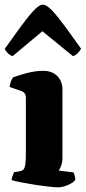

<svg xmlns="http://www.w3.org/2000/svg" viewBox="-25 -804 369 824"><path d="M225 0Q213 0 185.5 -3Q158 -6 125.5 -11Q93 -16 65 -21.5Q37 -27 25 -31Q25 -38 28.5 -47.5Q32 -57 35 -65L60 -69Q70 -71 75.5 -76.5Q81 -82 83.5 -97.5Q86 -113 86 -147V-385Q86 -406 67 -413L16 -431Q18 -443 21.5 -453.5Q25 -464 31 -472Q49 -479 87 -489.5Q125 -500 161 -500Q199 -500 221 -477.5Q243 -455 243 -419V-128Q243 -106 237 -91.5Q231 -77 227 -72L291 -64Q293 -59 295.5 -50Q298 -41 298 -32Q290 -20 266.5 -10Q243 0 225 0ZM29 -563Q17 -567 8 -576.5Q-1 -586 -5 -594Q32 -646 63.5 -689Q95 -732 119 -758Q143 -784 159 -784Q175 -784 199 -758.5Q223 -733 254.5 -690Q286 -647 323 -595Q319 -588 310 -577.5Q301 -567 288 -563L157 -670Z"/></svg>

Font: Texturina ExtraBold
Style: Regular
Weight: 800
Designer: Guillermo Torres Carreño
Foundry: Omnibus-Type
Version: Version 1.002; ttfautohint (v1.8.3)